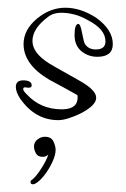

<svg xmlns="http://www.w3.org/2000/svg" viewBox="-20 -284 326 497"><path d="M131 27Q71 27 32 -29Q21 -46 21 -59Q21 -76 40 -76Q62 -76 62 -63Q62 -57 55 -57H50Q49 -57 48 -57.5Q47 -58 45 -58Q40 -58 40 -53Q40 -49 49 -40Q85 -1 140 -1Q181 -1 181 -32Q181 -36 180 -38Q168 -45 149.5 -55Q131 -65 107 -78Q41 -117 41 -170Q41 -207 76 -236Q110 -264 149 -264Q189 -264 229 -238Q272 -207 272 -170Q272 -137 232 -137Q208 -137 190 -152Q173 -167 173 -193Q173 -222 183 -222Q188 -222 192 -201Q197 -174 200 -170Q209 -156 228 -156Q253 -156 253 -177Q253 -208 209 -231Q190 -242 172.5 -246.5Q155 -251 138 -251Q118 -251 104 -240Q64 -210 64 -178Q64 -147 107 -120Q120 -112 140 -101Q160 -90 186 -75Q229 -51 229 -31Q229 -11 188 10Q152 27 131 27ZM96 70Q113 70 118.5 82.5Q124 95 124 104Q124 117 115.5 135.5Q107 154 94.5 170Q82 186 70 192Q68 193 65 193Q59 193 59 187Q59 183 62 182Q73 174 87 152Q101 130 105 116Q99 122 91 122Q78 122 73 113Q68 104 68 95Q68 84 77 77Q86 70 96 70Z"/></svg>

Font: Ole
Style: Regular
Weight: 400
Designer: Robert E. Leuschke
Foundry: Robert E. Leuschke
Version: Version 1.010; ttfautohint (v1.8.3)